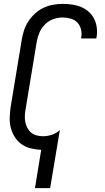

<svg xmlns="http://www.w3.org/2000/svg" viewBox="-20 -763 540 988"><path d="M160 205 192 8Q165 7 138.5 0.5Q112 -6 91 -21Q70 -36 56 -58Q42 -80 35.5 -105.5Q29 -131 30 -159Q31 -187 35 -214L92 -559Q96 -584 104 -608Q112 -632 126.5 -654Q141 -676 161 -694Q181 -712 204.5 -723Q228 -734 253 -738.5Q278 -743 303 -743Q327 -743 351.5 -739.5Q376 -736 397.5 -727Q419 -718 436.5 -702.5Q454 -687 464.5 -666Q475 -645 478 -621Q481 -597 477 -572Q476 -570 476 -568Q476 -566 475 -565H397Q398 -566 398 -567Q398 -568 398 -569Q402 -590 397 -611Q392 -632 378.5 -646.5Q365 -661 344.5 -667Q324 -673 303 -673Q279 -673 254.5 -664.5Q230 -656 211.5 -637.5Q193 -619 183 -595.5Q173 -572 169 -548L112 -203Q109 -186 108 -169Q107 -152 110 -136Q113 -120 120.5 -105.5Q128 -91 140 -81Q152 -71 168 -66.5Q184 -62 201 -62Q224 -62 247 -69.5Q270 -77 288 -94L238 205Z"/></svg>

Font: Iosevka Curly Oblique
Style: Regular
Weight: 400
Italic angle: -9°
Monospace: yes
Designer: Belleve Invis
Foundry: Belleve Invis
Version: Version 11.1.0; ttfautohint (v1.8.3)